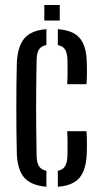

<svg xmlns="http://www.w3.org/2000/svg" viewBox="-20 -720 395 747"><path d="M45.5 -121.5Q44.5 -159 44 -204.8Q43.5 -250.5 43.5 -298.8Q43.5 -347 44 -393Q44.5 -439 45.5 -477.5Q49 -541 75.5 -571.5Q102 -602 160.5 -606.5V-545Q141 -541 132 -528Q123 -515 122.5 -487.5Q121.5 -436.5 121 -390.8Q120.5 -345 120.5 -300.8Q120.5 -256.5 121 -211Q121.5 -165.5 122.5 -114.5Q123 -86.5 132 -73Q141 -59.5 160.5 -55.5V6.5Q101.5 1.5 74.8 -28.5Q48 -58.5 45.5 -121.5ZM205 6.5V-55.5Q224 -59.5 232.8 -73Q241.5 -86.5 242.5 -114.5Q242.5 -133 242.8 -156.8Q243 -180.5 241.5 -209.5H316.5Q318 -189 318.2 -165Q318.5 -141 317.5 -121.5Q315 -58.5 289 -28Q263 2.5 205 6.5ZM241.5 -392.5Q242.5 -408 242.8 -425.8Q243 -443.5 242.8 -459.8Q242.5 -476 242.5 -487.5Q241.5 -515 232.8 -528Q224 -541 205 -544.5V-606.5Q263.5 -602.5 289.8 -572.2Q316 -542 317.5 -480Q318.5 -461 318.2 -437Q318 -413 316.5 -392.5ZM152.5 -640V-700.5H212.5V-640Z"/></svg>

Font: Big Shoulders Stencil Display Thin Medium
Style: Regular
Weight: 500
Version: Version 2.001